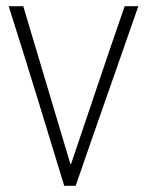

<svg xmlns="http://www.w3.org/2000/svg" viewBox="-20 -599 473 619"><path d="M187 0H224C284 -175 365 -403 426 -579H382C323 -410 268 -243 209 -70H207C159 -231 103 -418 55 -579H8C68 -391 134 -174 187 0Z"/></svg>

Font: Noto Sans Syriac Extralight
Style: Regular
Weight: 200
Designer: Patrick Giasson and the Monotype Design Team
Foundry: Monotype Imaging Inc.
Version: Version 3.000